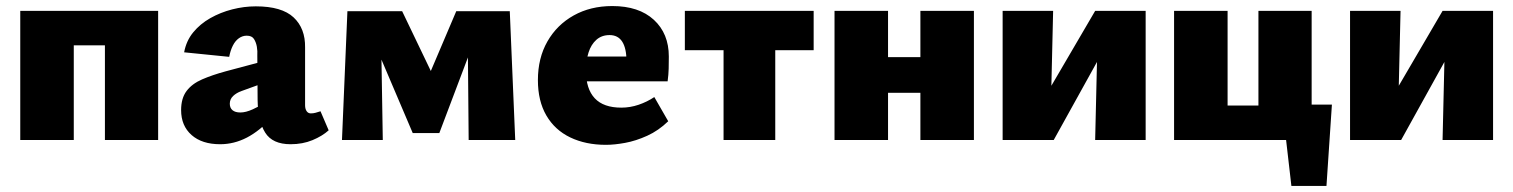

<svg xmlns="http://www.w3.org/2000/svg" viewBox="-20 -463 5005 635"><path d="M327 0V-427H503V0ZM47 0V-427H224V0ZM135 -313V-427H410V-313Z M941 14Q881 14 857 -24.5Q833 -63 832 -132L831 -279Q832 -294 829.5 -308.5Q827 -323 820 -334Q813 -345 796 -345Q782 -345 770 -336.5Q758 -328 750 -312Q742 -296 738 -275L589 -290Q596 -328 619 -356Q642 -384 675.5 -403Q709 -422 748 -432Q787 -442 826 -442Q912 -442 951 -405.5Q990 -369 989 -306V-115Q989 -103 994 -95.5Q999 -88 1008 -88Q1016 -88 1023.5 -90Q1031 -92 1040 -95L1067 -32Q1046 -13 1013.5 0.5Q981 14 941 14ZM708 14Q648 14 613.5 -16.5Q579 -47 579 -99Q579 -138 597 -162Q615 -186 648.5 -200.5Q682 -215 726 -227L891 -271L895 -204L779 -162Q762 -156 751 -145.5Q740 -135 740 -120Q740 -106 749 -98.5Q758 -91 775 -91Q793 -91 816 -101.5Q839 -112 864 -127L881 -76Q839 -30 796.5 -8Q754 14 708 14Z M1111 0 1129 -426H1239L1246 0ZM1530 0 1527 -339 1568 -380 1433 -23H1345L1207 -347L1214 -426H1310L1416 -205H1395L1489 -426H1666L1684 0Z M1984 16Q1917 16 1866 -8.5Q1815 -33 1787 -81Q1759 -129 1759 -198Q1759 -271 1790.5 -326Q1822 -381 1877.5 -412Q1933 -443 2005 -443Q2093 -443 2142.5 -397.5Q2192 -352 2192 -276Q2192 -256 2191.5 -236Q2191 -216 2188 -194H2052V-260Q2052 -303 2038 -325Q2024 -347 1996 -347Q1970 -347 1952.5 -331.5Q1935 -316 1926.5 -289.5Q1918 -263 1918 -229Q1918 -169 1947 -138Q1976 -107 2035 -107Q2064 -107 2092 -116.5Q2120 -126 2144 -142L2190 -62Q2158 -31 2120.5 -14Q2083 3 2047.5 9.5Q2012 16 1984 16ZM1839 -194 1859 -276H2183V-194Z M2373 0V-427H2544V0ZM2245 -297V-427H2671V-297Z M3024 0V-427H3201V0ZM2740 0V-427H2917V0ZM2828 -156V-274H3108V-156Z M3602 0 3612 -427H3769V0ZM3296 0V-427H3463L3453 0ZM3402 0V-85L3602 -427H3654V-341L3465 0Z M4142 0V-427H4318V0ZM3957 0V-114H4231V0ZM3863 0V-427H4040V0ZM4232 0V-117H4385L4312 0ZM4251 152 4220 -117H4385L4367 152Z M4751 0 4761 -427H4918V0ZM4445 0V-427H4612L4602 0ZM4551 0V-85L4751 -427H4803V-341L4614 0Z"/></svg>

Font: Ysabeau Office Black
Style: Regular
Weight: 900
Designer: Christian Thalmann (Catharsis Fonts)
Version: Version 2.001;gftools[0.9.30]; featfreeze: tnum,lnum,ss02